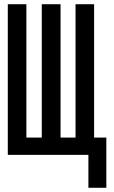

<svg xmlns="http://www.w3.org/2000/svg" viewBox="-20 -734 540 910"><path d="M17 0V-714H105V-82H178V-714H267V-82H338V-714H426V-82H484V156H399V0Z"/></svg>

Font: Noto Sans Mono ExtraCondensed Medium
Style: Regular
Weight: 500
Width: 2
Designer: Monotype Design Team
Foundry: Monotype Imaging Inc.
Version: Version 2.014